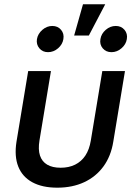

<svg xmlns="http://www.w3.org/2000/svg" viewBox="-20 -868 628 898"><path d="M248 9.8Q177.7 9.8 131.1 -15.6Q84.5 -41 65.4 -89.1Q46.4 -137.2 57.1 -205.1L111.8 -535.6H218.3L164.6 -210.9Q157.7 -168.5 167 -140.4Q176.3 -112.3 200.7 -97.9Q225.1 -83.5 263.7 -83.5Q302.2 -83.5 331.3 -97.9Q360.4 -112.3 379.2 -140.4Q397.9 -168.5 404.8 -210.9L458.5 -535.6H564.5L509.8 -205.1Q499 -137.7 463.9 -89.6Q428.7 -41.5 373.8 -15.9Q318.8 9.8 248 9.8ZM501.5 -624Q475.6 -624 460.4 -642.1Q445.3 -660.2 449.7 -685.1Q453.6 -710.4 474.6 -728.5Q495.6 -746.6 521.5 -746.6Q546.9 -746.6 562.3 -728.5Q577.6 -710.4 573.2 -685.1Q569.3 -660.2 548.1 -642.1Q526.9 -624 501.5 -624ZM204.6 -624Q179.2 -624 164.1 -642.1Q148.9 -660.2 152.8 -685.1Q157.2 -710.4 178.2 -728.5Q199.2 -746.6 224.6 -746.6Q250.5 -746.6 265.6 -728.5Q280.8 -710.4 276.4 -685.1Q272.5 -660.2 251.5 -642.1Q230.5 -624 204.6 -624ZM326.7 -701.7 368.2 -848.1H472.2L395.5 -701.7Z"/></svg>

Font: Inter 20pt Medium
Style: Italic
Weight: 500
Italic angle: -9.3988°
Version: Version 4.001;git-66647c0bb